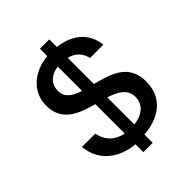

<svg xmlns="http://www.w3.org/2000/svg" viewBox="-229 -880 1088 1088"><g transform="rotate(-45 315.0 -335.5)"><path d="M355 13C474 3 575 -57 575 -194C575 -334 460 -366 355 -392V-602C399 -591 432 -564 444 -512H551C537 -625 455 -677 355 -689V-750H280V-691C173 -681 77 -614 77 -496C77 -369 180 -333 280 -306V-70C220 -82 174 -120 162 -188H55C67 -60 164 5 280 16V79H355ZM280 -412C224 -430 183 -455 183 -509C183 -569 227 -600 280 -607ZM355 -285C420 -264 470 -237 470 -174C470 -105 414 -75 355 -68Z"/></g></svg>

Font: Glacial Indifference
Style: Medium
Weight: 500
Version: Version 1.001